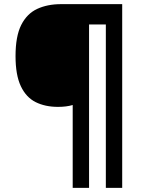

<svg xmlns="http://www.w3.org/2000/svg" viewBox="-20 -780 695 927"><path d="M570 127H491V-662H410V127H331V-273Q301 -264 260 -264Q198 -264 152 -287Q106 -310 80.5 -364Q55 -418 55 -509Q55 -605 82.5 -659.5Q110 -714 159.5 -737Q209 -760 275 -760H570Z"/></svg>

Font: Noto IKEA Arabic
Style: Bold
Weight: 700
Designer: Monotype Design Team
Foundry: Monotype Imaging Inc.
Version: Version 1.200